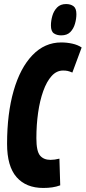

<svg xmlns="http://www.w3.org/2000/svg" viewBox="-20 -920 424 950"><path d="M194 10Q109 10 62 -43.5Q15 -97 15 -208Q15 -358 47.5 -471Q80 -584 140.5 -647Q201 -710 283 -710Q311 -710 338 -704Q365 -698 384 -685L338 -561Q324 -567 314.5 -569Q305 -571 292 -571Q260 -571 235.5 -544Q211 -517 194 -469.5Q177 -422 168.5 -362Q160 -302 160 -236Q160 -172 178 -150.5Q196 -129 230 -129Q250 -129 274 -135L278 -3Q259 4 238.5 7Q218 10 194 10ZM283 -745Q261 -745 246.5 -755Q232 -765 232 -794Q232 -817 239 -841.5Q246 -866 262.5 -883Q279 -900 307 -900Q329 -900 343.5 -889.5Q358 -879 358 -850Q358 -827 351 -802.5Q344 -778 328 -761.5Q312 -745 283 -745Z"/></svg>

Font: Georama ExtraCondensed ExtraBold
Style: Italic
Weight: 800
Width: 2
Italic angle: -9°
Designer: Jean-Baptiste Levee
Foundry: Production Type
Version: Version 1.000